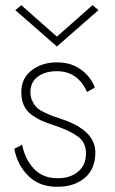

<svg xmlns="http://www.w3.org/2000/svg" viewBox="-20 -709 443 739"><path d="M199 -568 336 -689 359 -670 199 -530 39 -670 62 -689ZM65 -152Q76 -97 110 -60Q144 -23 202 -23Q251 -23 281 -48.5Q311 -74 311 -119Q311 -160 280.5 -183Q250 -206 193 -225Q162 -235 142.5 -243.5Q123 -252 102.5 -266.5Q82 -281 72 -303Q62 -325 62 -355Q62 -408 102 -438.5Q142 -469 199 -469Q254 -469 292 -441Q330 -413 345 -372L315 -355Q279 -435 199 -435Q154 -435 125.5 -414Q97 -393 97 -354Q97 -335 104.5 -320Q112 -305 120.5 -296Q129 -287 149.5 -277Q170 -267 181 -263Q192 -259 219 -250Q347 -207 347 -122Q347 -59 306.5 -24.5Q266 10 200 10Q131 10 89 -32Q47 -74 35 -136Z"/></svg>

Font: Renner
Style: Thin
Weight: 200
Version: Version 003.000 ; ttfautohint (v0.97) -l 8 -r 50 -G 200 -x 1